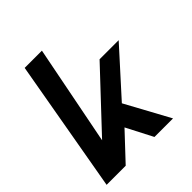

<svg xmlns="http://www.w3.org/2000/svg" viewBox="-203 -887 1024 1024"><g transform="rotate(-45 309.0 -375.0)"><path d="M14 0 146 -750H276L165 -185L461 -500H605L379 -250L515 0H375L298 -149L158 0Z"/></g></svg>

Font: Hermit
Style: Bold Italic
Weight: 700
Italic angle: -10°
Designer: Pablo Caro
Version: Version 2.000;PS 002.000;hotconv 1.0.88;makeotf.lib2.5.64775